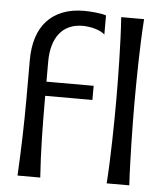

<svg xmlns="http://www.w3.org/2000/svg" viewBox="-50 -727 654 772"><g transform="rotate(5 276.5 -341.5)"><path d="M347.7 -595.2Q341.3 -601.6 330.8 -606.7Q320.3 -611.8 307.9 -615.5Q295.4 -619.1 282.5 -620.8Q269.5 -622.6 258.8 -622.6Q227.5 -622.6 203.9 -611.8Q180.2 -601.1 164.3 -580.8Q148.4 -560.5 140.4 -531.7Q132.3 -502.9 132.3 -466.8V-386.2H322.8V-329.1H132.3V-311Q132.3 -236.8 134 -158.4Q135.7 -80.1 141.1 0H49.3Q53.7 -80.6 55.9 -159.2Q58.1 -237.8 58.1 -311V-466.8Q58.1 -517.6 70.8 -557.6Q83.5 -597.7 108.9 -625.5Q134.3 -653.3 171.9 -668.2Q209.5 -683.1 258.8 -683.1Q268.6 -683.1 280.8 -682.4Q293 -681.6 305.2 -680.4Q317.4 -679.2 328.6 -677.2Q339.8 -675.3 347.7 -672.4ZM501.5 -670.9Q498.5 -629.4 496.8 -585.9Q495.1 -542.5 494.1 -499.5Q493.2 -456.5 492.7 -415Q492.2 -373.5 492.2 -335.9Q492.2 -298.3 492.7 -256.8Q493.2 -215.3 494.1 -172.1Q495.1 -128.9 496.6 -85.2Q498 -41.5 500.5 0H409.2Q412.1 -41.5 413.8 -85.2Q415.5 -128.9 416.5 -172.1Q417.5 -215.3 418 -256.8Q418.5 -298.3 418.5 -335.9Q418.5 -373.5 418 -415Q417.5 -456.5 416.5 -499.5Q415.5 -542.5 413.8 -585.9Q412.1 -629.4 409.2 -670.9Z"/></g></svg>

Font: Crushed
Style: Regular
Weight: 400
Width: 3
Designer: Astigmatic (AOETI)
Foundry: Astigmatic (AOETI)
Version: Version 001.000